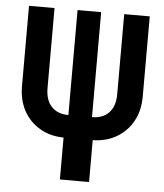

<svg xmlns="http://www.w3.org/2000/svg" viewBox="-52 -596 704 823"><g transform="rotate(5 299.5 -185.0)"><path d="M236.3 180.2V0Q178.2 -1 133.8 -27.1Q89.4 -53.2 64.5 -98.6Q39.6 -144 39.6 -205.1V-549.8H149.4V-205.1Q149.4 -154.3 175.5 -126.2Q201.7 -98.1 248.5 -98.1V-549.8H350.1V-98.1Q397 -98.1 423.1 -126Q449.2 -153.8 449.2 -205.1V-549.8H559.1V-205.1Q559.1 -144 533.9 -98.6Q508.8 -53.2 464.4 -27.1Q419.9 -1 361.8 0V180.2Z"/></g></svg>

Font: UDEV Gothic 35
Style: Bold
Weight: 700
Version: v2.1.0; ttfautohint (v1.8.4.7-5d5b-dirty) -l 6 -r 45 -G 200 